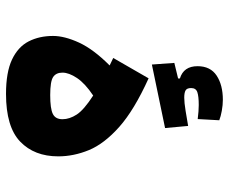

<svg xmlns="http://www.w3.org/2000/svg" viewBox="-80 -662 747 626"><g transform="rotate(90 293.0 -348.5)"><path d="M285.6 4.9Q215.3 4.9 173.8 -14.6Q132.3 -34.2 114.5 -68.8Q96.7 -103.5 96.7 -148.4Q96.7 -186 118.4 -233.2Q140.1 -280.3 192.9 -333Q181.2 -338.9 168.5 -344.7L234.9 -460Q338.4 -413.1 393.3 -364.3Q448.2 -315.4 468.8 -265.6Q489.3 -215.8 489.3 -165.5Q489.3 -87.4 441.2 -41.3Q393.1 4.9 285.6 4.9ZM291 -279.3Q251.5 -252.9 233.9 -226.6Q216.3 -200.2 216.3 -179.2Q216.3 -158.2 230.7 -148.7Q245.1 -139.2 289.6 -139.2Q333.5 -139.2 350.8 -147.7Q368.2 -156.2 368.2 -179.2Q368.2 -202.1 353 -225.6Q337.9 -249 291 -279.3ZM189.9 -470.7 184.6 -543.9 235.4 -556.2V-562Q195.3 -574.2 195.3 -619.6Q195.3 -661.6 226.1 -681.9Q256.8 -702.1 304.7 -702.1Q321.8 -702.1 340.6 -698.7Q359.4 -695.3 371.6 -690.4L367.7 -620.1Q341.3 -623.5 321.8 -623.5Q293.5 -623.5 280 -618.9Q266.6 -614.3 266.6 -598.6Q266.6 -585 274.2 -580.6Q281.7 -576.2 297.9 -576.2Q313.5 -576.2 340.8 -580.6Q368.2 -585 390.1 -588.9L397 -513.7Z"/></g></svg>

Font: Cascadia Mono
Style: Bold
Weight: 700
Monospace: yes
Designer: Aaron Bell
Foundry: Saja Typeworks
Version: Version 2404.023; ttfautohint (v1.8.4)